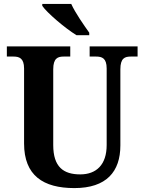

<svg xmlns="http://www.w3.org/2000/svg" viewBox="-20 -951 738 981"><path d="M371 -771H436V-784C409 -822 364 -886 344 -931H196V-921C220 -886 312 -807 371 -771ZM360 10C524 10 595 -74 595 -208V-597C595 -654 618 -662 648 -662H683V-714H438V-662H471C501 -662 525 -654 525 -601V-210C525 -109 472 -60 390 -60C305 -60 252 -97 252 -210V-597C252 -654 276 -662 305 -662H339V-714H15V-662H49C78 -662 103 -654 103 -601V-218C103 -54 201 10 360 10Z"/></svg>

Font: Noto Serif Bengali SemiCondensed
Style: Bold
Weight: 700
Width: 4
Designer: Juan Bruce, Universal Thirst, Indian Type Foundry and the Monotype Design Team.
Foundry: Monotype Imaging Inc.
Version: Version 2.003